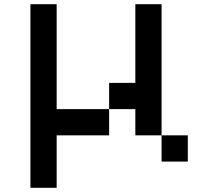

<svg xmlns="http://www.w3.org/2000/svg" viewBox="-20 -770 1040 915"><path d="M125 -750H250V-250H500V-125H250V125H125ZM500 -250V-375H625V-750H750V-125H625V-250ZM750 -125H875V0H750Z"/></svg>

Font: Dogica Pixel
Style: Regular
Weight: 400
Designer: Roberto Mocci
Version: Version 001.000